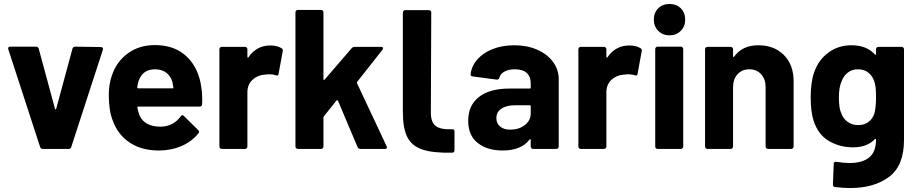

<svg xmlns="http://www.w3.org/2000/svg" viewBox="-20 -750 4622 967"><path d="M182 -10 22 -501Q21 -503 21 -506Q21 -515 32 -515H161Q172 -515 175 -505L257 -202Q258 -199 260 -199Q262 -199 263 -202L345 -505Q348 -515 359 -515L488 -513Q494 -513 497 -509.5Q500 -506 498 -499L339 -10Q336 0 326 0H195Q185 0 182 -10Z M998 -225Q997 -213 985 -213H676Q670 -213 672 -208Q675 -188 683 -168Q709 -112 789 -112Q853 -113 890 -164Q894 -170 899 -170Q902 -170 906 -166L978 -95Q983 -90 983 -86Q983 -84 979 -78Q946 -37 894 -14.5Q842 8 780 8Q694 8 634.5 -31Q575 -70 549 -140Q528 -190 528 -271Q528 -326 543 -368Q566 -439 623.5 -481Q681 -523 760 -523Q860 -523 920.5 -465Q981 -407 994 -310Q1000 -272 998 -225ZM678 -342Q674 -329 671 -310Q671 -305 676 -305H849Q855 -305 853 -310Q848 -339 848 -338Q839 -368 816.5 -384.5Q794 -401 761 -401Q698 -401 678 -342Z M1398 -507Q1406 -503 1404 -492L1383 -378Q1382 -366 1369 -371Q1354 -376 1334 -376Q1326 -376 1312 -374Q1276 -371 1251 -347.5Q1226 -324 1226 -285V-12Q1226 -7 1222.5 -3.5Q1219 0 1214 0H1097Q1092 0 1088.5 -3.5Q1085 -7 1085 -12V-502Q1085 -507 1088.5 -510.5Q1092 -514 1097 -514H1214Q1219 -514 1222.5 -510.5Q1226 -507 1226 -502V-464Q1226 -461 1228 -460Q1230 -459 1231 -461Q1272 -521 1341 -521Q1377 -521 1398 -507Z M1468 -12V-688Q1468 -693 1471.5 -696.5Q1475 -700 1480 -700H1597Q1602 -700 1605.5 -696.5Q1609 -693 1609 -688V-351Q1609 -348 1611 -347.5Q1613 -347 1615 -349L1751 -507Q1758 -514 1766 -514H1899Q1909 -514 1909 -507Q1909 -504 1906 -499L1779 -338Q1777 -334 1778 -331L1927 -14Q1929 -10 1929 -8Q1929 0 1918 0H1795Q1785 0 1781 -9L1682 -243Q1681 -245 1678.5 -245.5Q1676 -246 1675 -244L1611 -164Q1609 -160 1609 -158V-12Q1609 -7 1605.5 -3.5Q1602 0 1597 0H1480Q1475 0 1471.5 -3.5Q1468 -7 1468 -12Z M2257 19Q2160 21 2107 3Q2054 -15 2031.5 -59.5Q2009 -104 2009 -185V-687Q2009 -692 2012.5 -695.5Q2016 -699 2021 -699H2140Q2145 -699 2148.5 -695.5Q2152 -692 2152 -687L2150 -183Q2150 -135 2173.5 -116Q2197 -97 2256 -99Q2269 -101 2269 -88V7Q2269 19 2257 19Z M2794 -351V-12Q2794 -7 2790.5 -3.5Q2787 0 2782 0H2665Q2660 0 2656.5 -3.5Q2653 -7 2653 -12V-45Q2653 -48 2651 -49Q2649 -50 2647 -47Q2605 8 2512 8Q2434 8 2386 -30Q2338 -68 2338 -142Q2338 -219 2392 -261.5Q2446 -304 2546 -304H2648Q2653 -304 2653 -309V-331Q2653 -364 2633 -382.5Q2613 -401 2573 -401Q2542 -401 2521.5 -390Q2501 -379 2495 -359Q2492 -348 2482 -349L2361 -365Q2349 -367 2350 -374Q2354 -416 2383.5 -450Q2413 -484 2461.5 -503Q2510 -522 2570 -522Q2635 -522 2686 -499.5Q2737 -477 2765.5 -438Q2794 -399 2794 -351ZM2653 -179V-215Q2653 -220 2648 -220H2576Q2531 -220 2505.5 -203Q2480 -186 2480 -155Q2480 -128 2499 -112.5Q2518 -97 2550 -97Q2593 -97 2623 -120Q2653 -143 2653 -179Z M3206 -507Q3214 -503 3212 -492L3191 -378Q3190 -366 3177 -371Q3162 -376 3142 -376Q3134 -376 3120 -374Q3084 -371 3059 -347.5Q3034 -324 3034 -285V-12Q3034 -7 3030.5 -3.5Q3027 0 3022 0H2905Q2900 0 2896.5 -3.5Q2893 -7 2893 -12V-502Q2893 -507 2896.5 -510.5Q2900 -514 2905 -514H3022Q3027 -514 3030.5 -510.5Q3034 -507 3034 -502V-464Q3034 -461 3036 -460Q3038 -459 3039 -461Q3080 -521 3149 -521Q3185 -521 3206 -507Z M3273 -651Q3273 -686 3295 -708Q3317 -730 3352 -730Q3387 -730 3409 -708Q3431 -686 3431 -651Q3431 -617 3408.5 -594.5Q3386 -572 3352 -572Q3318 -572 3295.5 -594.5Q3273 -617 3273 -651ZM3280 -12V-503Q3280 -508 3283.5 -511.5Q3287 -515 3292 -515H3409Q3414 -515 3417.5 -511.5Q3421 -508 3421 -503V-12Q3421 -7 3417.5 -3.5Q3414 0 3409 0H3292Q3287 0 3283.5 -3.5Q3280 -7 3280 -12Z M3977 -340V-12Q3977 -7 3973.5 -3.5Q3970 0 3965 0H3848Q3843 0 3839.5 -3.5Q3836 -7 3836 -12V-311Q3836 -351 3813.5 -376Q3791 -401 3754 -401Q3717 -401 3694.5 -376Q3672 -351 3672 -311V-12Q3672 -7 3668.5 -3.5Q3665 0 3660 0H3543Q3538 0 3534.5 -3.5Q3531 -7 3531 -12V-502Q3531 -507 3534.5 -510.5Q3538 -514 3543 -514H3660Q3665 -514 3668.5 -510.5Q3672 -507 3672 -502V-467Q3672 -464 3674 -463Q3676 -462 3677 -464Q3718 -522 3799 -522Q3879 -522 3928 -473Q3977 -424 3977 -340Z M4404 -514H4521Q4526 -514 4529.5 -510.5Q4533 -507 4533 -502V-46Q4533 85 4457.5 141Q4382 197 4263 197Q4228 197 4185 192Q4175 191 4175 179L4179 76Q4179 63 4193 65Q4229 71 4259 71Q4323 71 4357.5 43Q4392 15 4392 -47Q4392 -50 4390 -50.5Q4388 -51 4386 -49Q4348 -8 4275 -8Q4210 -8 4155.5 -39.5Q4101 -71 4078 -141Q4063 -187 4063 -260Q4063 -338 4081 -387Q4102 -448 4152 -485Q4202 -522 4268 -522Q4345 -522 4386 -476Q4388 -474 4390 -474.5Q4392 -475 4392 -478V-502Q4392 -507 4395.5 -510.5Q4399 -514 4404 -514ZM4392 -261Q4392 -292 4390 -309Q4388 -326 4383 -341Q4374 -368 4353 -384.5Q4332 -401 4301 -401Q4271 -401 4250 -384.5Q4229 -368 4219 -341Q4205 -311 4205 -260Q4205 -204 4217 -180Q4226 -153 4248.5 -136.5Q4271 -120 4302 -120Q4334 -120 4355 -136.5Q4376 -153 4384 -179Q4392 -209 4392 -261Z"/></svg>

Font: Amber EN
Style: Bold
Weight: 700
Designer: Jeremy Tribby
Foundry: Tribby Type
Version: Version 1.408 November 24, 2021